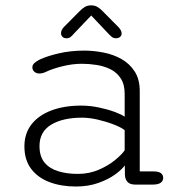

<svg xmlns="http://www.w3.org/2000/svg" viewBox="-20 -672 659 700"><path d="M474 1Q454.5 1 445.8 -7.8Q437 -16.5 435.5 -32L435 -69Q424.5 -54 399.8 -36Q375 -18 338.5 -5Q302 8 256.5 8Q203 8 160.5 -8Q118 -24 93.5 -56.5Q69 -89 69 -138.5Q69 -185.5 95 -218.8Q121 -252 167.8 -269.5Q214.5 -287 276 -287Q308 -287 340.2 -280.2Q372.5 -273.5 398 -264Q423.5 -254.5 434.5 -246.5V-330Q434.5 -364.5 420.2 -386.2Q406 -408 382.8 -419.5Q359.5 -431 332.2 -435.2Q305 -439.5 278.5 -439.5Q244.5 -439.5 208 -430.5Q171.5 -421.5 148.5 -410.5Q141.5 -407 135.2 -405.5Q129 -404 124 -404Q112.5 -404 105.2 -410.5Q98 -417 98 -426.5Q98 -435.5 105.5 -442.2Q113 -449 125 -455Q151.5 -467.5 194.5 -477.5Q237.5 -487.5 287 -487.5Q321.5 -487.5 357.2 -480.5Q393 -473.5 422.8 -456.8Q452.5 -440 471 -411.5Q489.5 -383 489.5 -340V-47H541.5Q558 -47 566.5 -40.8Q575 -34.5 575 -23.5Q575 -12.5 566 -5.8Q557 1 536 1ZM434.5 -197.5Q422 -207.5 395 -218Q368 -228.5 336.8 -235.8Q305.5 -243 279.5 -243Q208.5 -243 166.2 -217.2Q124 -191.5 124 -139.5Q124 -101.5 142.5 -79.2Q161 -57 192.8 -47.5Q224.5 -38 263.5 -38Q305 -38 339.8 -53Q374.5 -68 399.2 -88.2Q424 -108.5 434.5 -124ZM411.5 -573.5Q423.5 -561 423.5 -550Q423.5 -542.5 417.8 -537.5Q412 -532.5 402.5 -532.5Q394 -532.5 388 -537.2Q382 -542 374 -550.5L312.5 -615.5L250.5 -550.5Q242.5 -541 236.8 -536.8Q231 -532.5 222 -532.5Q213 -532.5 207.8 -537.8Q202.5 -543 202.5 -551Q202.5 -562.5 213 -573.5L269 -630Q280 -641.5 289.8 -647Q299.5 -652.5 312 -652.5Q325 -652.5 334.8 -647Q344.5 -641.5 355.5 -630Z"/></svg>

Font: Sono Monospace Light
Style: Regular
Weight: 300
Version: Version 2.112